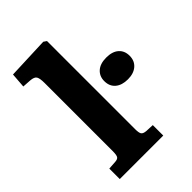

<svg xmlns="http://www.w3.org/2000/svg" viewBox="-222 -870 974 974"><g transform="rotate(-45 265.0 -383.5)"><path d="M52 0V-75L97 -78Q115 -79 121 -88Q127 -97 127 -126V-614Q127 -647 119.5 -660Q112 -673 84 -675L38 -678L44 -758L270 -767L286 -756V-124Q286 -98 292 -88.5Q298 -79 319 -77L364 -75V0ZM439.2 -328.2Q396.6 -328.2 372.1 -349Q347.6 -369.8 347.6 -406.8Q347.6 -441.9 371.7 -463.2Q395.7 -484.4 439.2 -484.4Q482.6 -484.4 506.2 -463.6Q529.8 -442.8 529.8 -406.8Q529.8 -370.7 505.3 -349.4Q480.8 -328.2 439.2 -328.2Z"/></g></svg>

Font: Literata 7pt
Style: Bold
Weight: 700
Designer: Latin by Veronika Burian and Jose Scaglione. Greek by Irene Vlachou. Cyrillic by Vera Evstafieva.
Foundry: TypeTogether
Version: Version 3.002